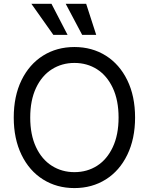

<svg xmlns="http://www.w3.org/2000/svg" viewBox="-20 -959 767 989"><path d="M363.3 9.8Q272.5 9.8 201.7 -34.7Q130.9 -79.1 90.8 -161.6Q50.8 -244.1 50.8 -353.5Q50.8 -463.9 90.8 -545.9Q130.9 -627.9 201.7 -672.4Q272.5 -716.8 363.3 -716.8Q454.1 -716.8 524.9 -672.4Q595.7 -627.9 635.7 -545.9Q675.8 -463.9 675.8 -353.5Q675.8 -244.1 635.7 -161.6Q595.7 -79.1 524.9 -34.7Q454.1 9.8 363.3 9.8ZM363.3 -634.8Q298.8 -634.8 247.1 -602.1Q195.3 -569.3 165.5 -505.9Q135.7 -442.4 135.7 -353.5Q135.7 -264.6 165.5 -201.2Q195.3 -137.7 247.1 -105Q298.8 -72.3 363.3 -72.3Q428.7 -72.3 480 -105Q531.2 -137.7 561 -201.2Q590.8 -264.6 590.8 -353.5Q590.8 -442.4 561 -505.9Q531.2 -569.3 480 -602.1Q428.7 -634.8 363.3 -634.8ZM141.6 -939.5H245.1L328.1 -779.3H254.9ZM318.4 -939.5H423.8L475.6 -779.3H403.3Z"/></svg>

Font: Pretendard JP Variable
Style: Regular
Weight: 400
Designer: Base glyphs from Inter by Rasmus Andersson; Hangul glyphs from Noto Sans CJK(Source Han Sans) by Jang Soo-young and Kang
Foundry: Kil Hyung-jin
Version: Version 1.307;Glyphs 3.2 (3192)